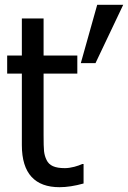

<svg xmlns="http://www.w3.org/2000/svg" viewBox="-20 -780 540 811"><path d="M390.6 -759.8 321.3 -513.2H383.3L500.5 -759.8ZM231.4 10.7C262.2 10.7 295.9 5.4 333 -4.9V-87.4H327.6C310.5 -79.1 279.8 -69.8 253.9 -69.8C211.4 -69.8 188 -80.6 176.8 -104C170.9 -115.7 167.5 -128.4 166 -141.6C164.6 -154.8 164.1 -177.2 164.1 -210V-469.2H306.6V-545.4H164.1V-702.1H72.3V-545.4H10.3V-469.2H72.3V-167C72.3 -46.4 128.4 10.7 231.4 10.7Z"/></svg>

Font: SG Kara
Style: Regular
Weight: 400
Designer: Damoon Khanjanzadeh
Version: Version 1.000